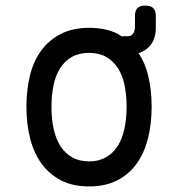

<svg xmlns="http://www.w3.org/2000/svg" viewBox="-20 -660 640 690"><path d="M300 10Q242 10 200 -11.5Q158 -33 130 -71Q102 -109 88.5 -161.5Q75 -214 75 -276Q75 -338 88 -390Q101 -442 129 -479.5Q157 -517 199.5 -538.5Q242 -560 300 -560Q359 -560 402 -539L418 -529Q421 -530 426 -530H440Q451 -530 458 -539Q465 -548 465 -565V-603Q465 -622 474 -631Q483 -640 502 -640Q521 -640 530.5 -631Q540 -622 540 -603V-560Q540 -517 515 -491Q500 -476 478 -469Q501 -435 512 -390Q525 -338 525 -276Q525 -214 511.5 -161.5Q498 -109 470.5 -71Q443 -33 400.5 -11.5Q358 10 300 10ZM300 -80Q335 -80 360.5 -94.5Q386 -109 402.5 -134.5Q419 -160 427 -196.5Q435 -233 435 -276Q435 -319 427.5 -354.5Q420 -390 403.5 -415.5Q387 -441 361.5 -455.5Q336 -470 300 -470Q264 -470 238.5 -455.5Q213 -441 196.5 -415.5Q180 -390 172.5 -354Q165 -318 165 -275Q165 -232 173 -196Q181 -160 197.5 -134.5Q214 -109 239.5 -94.5Q265 -80 300 -80Z"/></svg>

Font: Maple Mono NL
Style: Regular
Weight: 400
Monospace: yes
Designer: subframe7536
Version: Version 7.000